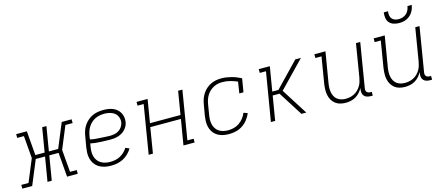

<svg xmlns="http://www.w3.org/2000/svg" viewBox="-83 -1309 4334 1877"><g transform="rotate(-15 2083.5 -371.0)"><path d="M-33 0V-38H40L134 -265L115 -492H47V-530H155L175 -284H269L310 -530H353L312 -284H406L508 -530H608V-492H535L441 -265L460 -38H528V0H420L400 -246H306L265 0H222L263 -246H169L67 0Z M867 8Q844 8 821 5Q798 2 777 -5.5Q756 -13 738 -25Q720 -37 706.5 -54Q693 -71 684.5 -91Q676 -111 672.5 -133.5Q669 -156 670.5 -179.5Q672 -203 675 -226L694 -336Q698 -363 707 -390Q716 -417 732.5 -441.5Q749 -466 771.5 -485.5Q794 -505 820.5 -517Q847 -529 875 -533.5Q903 -538 930 -538Q955 -538 979.5 -534.5Q1004 -531 1026 -522Q1048 -513 1066 -498Q1084 -483 1095.5 -462Q1107 -441 1111 -416.5Q1115 -392 1111 -368Q1108 -347 1098 -328Q1088 -309 1073 -293Q1058 -277 1039 -266.5Q1020 -256 1000 -250Q980 -244 959.5 -242Q939 -240 919 -240Q894 -240 869 -241.5Q844 -243 819.5 -243.5Q795 -244 771 -247Q747 -250 723 -255L717 -219Q713 -195 713 -170Q713 -145 720 -122.5Q727 -100 741 -81.5Q755 -63 775 -51.5Q795 -40 818.5 -35Q842 -30 867 -30Q892 -30 917.5 -35Q943 -40 966.5 -52.5Q990 -65 1009.5 -83.5Q1029 -102 1043 -125L1081 -108Q1064 -80 1040.5 -57Q1017 -34 988 -19Q959 -4 928 2Q897 8 867 8ZM926 -277Q949 -277 972 -281Q995 -285 1016 -297.5Q1037 -310 1051 -330.5Q1065 -351 1069 -374Q1072 -392 1068.5 -410.5Q1065 -429 1056 -444.5Q1047 -460 1033 -470.5Q1019 -481 1002.5 -487.5Q986 -494 967 -497Q948 -500 930 -500Q907 -500 884 -496Q861 -492 839 -481.5Q817 -471 798.5 -454.5Q780 -438 767 -417.5Q754 -397 746.5 -374.5Q739 -352 735 -329L730 -294Q753 -288 777.5 -285.5Q802 -283 827 -282Q852 -281 876.5 -279Q901 -277 926 -277Z M1246 0 1327 -492H1265V-530H1377L1338 -295H1647L1686 -530H1729L1648 -38H1711V0H1598L1641 -257H1331L1289 0Z M2061 8Q2038 8 2015.5 5Q1993 2 1972.5 -5.5Q1952 -13 1934.5 -25.5Q1917 -38 1904 -55Q1891 -72 1883 -92.5Q1875 -113 1872 -135Q1869 -157 1870.5 -180Q1872 -203 1875 -226L1894 -336Q1898 -363 1907 -389Q1916 -415 1931.5 -439.5Q1947 -464 1969 -483.5Q1991 -503 2016.5 -515.5Q2042 -528 2069 -533Q2096 -538 2124 -538Q2151 -538 2177 -534Q2203 -530 2227.5 -523.5Q2252 -517 2275.5 -507.5Q2299 -498 2322 -486L2299 -350H2257L2275 -465Q2240 -480 2202.5 -490Q2165 -500 2125 -500Q2102 -500 2079.5 -495.5Q2057 -491 2036 -480Q2015 -469 1997 -452.5Q1979 -436 1966.5 -416Q1954 -396 1946.5 -374Q1939 -352 1935 -329L1917 -219Q1913 -195 1913 -170.5Q1913 -146 1919 -124Q1925 -102 1938 -83Q1951 -64 1970.5 -52Q1990 -40 2013.5 -35Q2037 -30 2061 -30Q2089 -30 2118 -37.5Q2147 -45 2172.5 -62.5Q2198 -80 2217 -104.5Q2236 -129 2247 -157L2287 -143Q2273 -109 2250 -79.5Q2227 -50 2196 -29.5Q2165 -9 2130 -0.5Q2095 8 2061 8Z M2483 0 2565 -492H2502V-530H2614L2573 -284H2635L2872 -530H2929L2673 -265L2841 0H2792L2636 -246H2567L2526 0Z M3240 8Q3212 8 3184.5 1Q3157 -6 3136 -22.5Q3115 -39 3101.5 -62.5Q3088 -86 3082.5 -113Q3077 -140 3078 -168.5Q3079 -197 3083 -226L3127 -492H3065V-530H3177L3125 -219Q3121 -196 3120.5 -173Q3120 -150 3124 -128.5Q3128 -107 3138.5 -87.5Q3149 -68 3166 -55Q3183 -42 3204.5 -36Q3226 -30 3249 -30Q3271 -30 3293 -34.5Q3315 -39 3335.5 -49.5Q3356 -60 3373 -76.5Q3390 -93 3402 -112.5Q3414 -132 3420.5 -153.5Q3427 -175 3431 -197L3486 -530H3529L3455 -81Q3453 -71 3454.5 -61Q3456 -51 3462 -44Q3468 -37 3477.5 -33.5Q3487 -30 3497 -30H3512V8H3491Q3473 8 3455.5 3Q3438 -2 3426.5 -14.5Q3415 -27 3412 -45Q3409 -63 3412 -81L3414 -95Q3401 -71 3382.5 -50.5Q3364 -30 3340.5 -16.5Q3317 -3 3291 2.5Q3265 8 3240 8Z M3840 8Q3812 8 3784.5 1Q3757 -6 3736 -22.5Q3715 -39 3701.5 -62.5Q3688 -86 3682.5 -113Q3677 -140 3678 -168.5Q3679 -197 3683 -226L3727 -492H3665V-530H3777L3725 -219Q3721 -196 3720.5 -173Q3720 -150 3724 -128.5Q3728 -107 3738.5 -87.5Q3749 -68 3766 -55Q3783 -42 3804.5 -36Q3826 -30 3849 -30Q3871 -30 3893 -34.5Q3915 -39 3935.5 -49.5Q3956 -60 3973 -76.5Q3990 -93 4002 -112.5Q4014 -132 4020.5 -153.5Q4027 -175 4031 -197L4086 -530H4129L4055 -81Q4053 -71 4054.5 -61Q4056 -51 4062 -44Q4068 -37 4077.5 -33.5Q4087 -30 4097 -30H4112V8H4091Q4073 8 4055.5 3Q4038 -2 4026.5 -14.5Q4015 -27 4012 -45Q4009 -63 4012 -81L4014 -95Q4001 -71 3982.5 -50.5Q3964 -30 3940.5 -16.5Q3917 -3 3891 2.5Q3865 8 3840 8ZM3945 -610Q3917 -610 3890.5 -618.5Q3864 -627 3847 -646.5Q3830 -666 3826 -694Q3822 -722 3826 -750H3869Q3866 -730 3868.5 -710Q3871 -690 3882.5 -675.5Q3894 -661 3912.5 -654.5Q3931 -648 3951 -648Q3972 -648 3992.5 -654.5Q4013 -661 4029 -675.5Q4045 -690 4054 -709.5Q4063 -729 4066 -750H4109Q4106 -731 4099.5 -712.5Q4093 -694 4082 -677Q4071 -660 4055 -646.5Q4039 -633 4020.5 -624.5Q4002 -616 3983 -613Q3964 -610 3945 -610Z"/></g></svg>

Font: Iosevka Slab XLtEx
Style: Italic
Weight: 200
Width: 7
Italic angle: -9°
Monospace: yes
Designer: Belleve Invis
Foundry: Belleve Invis
Version: Version 11.1.0; ttfautohint (v1.8.3)